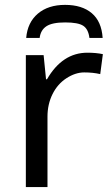

<svg xmlns="http://www.w3.org/2000/svg" viewBox="-20 -760 453 780"><path d="M335 -545.9Q370.6 -545.9 397.9 -540L387.2 -459Q357.4 -465.8 322 -465.8Q286.6 -465.8 250.2 -442.4Q213.9 -418.9 193.4 -377.7Q172.9 -336.4 172.9 -286.1V0H85V-536.1H157.2L167 -438H170.9Q233.4 -545.9 335 -545.9ZM397 -606H343.3Q338.9 -641.6 318.1 -655.3Q297.4 -668.9 244.6 -668.9Q191.9 -668.9 168.5 -653.3Q145 -637.7 141.1 -606H86.4Q91.8 -668.9 133.8 -704.6Q175.8 -740.2 244.4 -740.2Q313 -740.2 352.8 -706.5Q392.6 -672.9 397 -606Z"/></svg>

Font: NotoSans
Style: Regular
Weight: 400
Designer: Monotype Design team
Foundry: Monotype Imaging Inc.
Version: Version 1.04